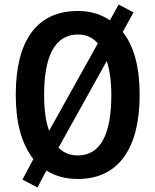

<svg xmlns="http://www.w3.org/2000/svg" viewBox="-20 -773 680 840"><path d="M591 -358C591 -477 567 -571 517 -633L564 -719L499 -753L461 -684C422 -711 375 -725 321 -725C140 -725 49 -594 49 -359C49 -240 72 -147 126 -77L78 13L144 47L183 -27C221 -3 266 10 321 10C499 10 591 -125 591 -358ZM173 -358C173 -529 221 -622 321 -622C357 -622 386 -609 408 -583L195 -201C180 -240 173 -293 173 -358ZM467 -358C467 -185 420 -93 320 -93C286 -93 257 -105 236 -127L447 -506C460 -467 467 -417 467 -358Z"/></svg>

Font: Noto Sans Khmer Condensed SemiBold
Style: Regular
Weight: 600
Width: 3
Designer: Danh Hong and the Monotype Design Team
Foundry: Monotype Imaging Inc.
Version: Version 2.004